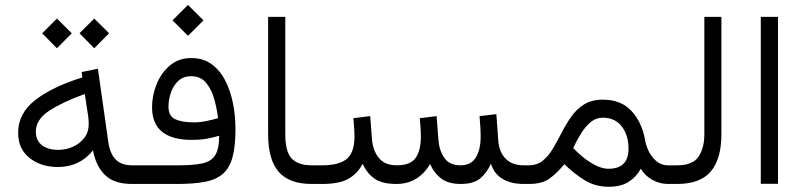

<svg xmlns="http://www.w3.org/2000/svg" viewBox="-20 -732 3194 764"><path d="M355 -658.2 414.1 -599.6 355 -540 296.4 -599.6ZM206.5 -658.2 265.6 -599.6 206.5 -540 147.9 -599.6ZM504.4 0Q433.6 0 397.5 -35.9Q361.3 -71.8 350.1 -133.8Q296.9 -67.4 210.4 -67.4Q143.1 -67.4 97.7 -103.3Q52.2 -139.2 52.2 -203.6Q52.2 -280.8 120.1 -333.7Q188 -386.7 307.6 -423.8L304.7 -445.3L369.6 -458.5L411.1 -166Q418 -120.1 440.4 -97.2Q462.9 -74.2 505.9 -74.2H524.9V0ZM333 -238.3Q333 -254.4 331.1 -268.1L317.4 -357.9Q229 -326.2 175.8 -291.3Q122.6 -256.3 122.6 -208.5Q122.6 -172.9 147 -154.3Q171.4 -135.7 211.4 -135.7Q242.7 -135.7 270.5 -148.2Q298.3 -160.6 315.7 -183.6Q333 -206.5 333 -238.3Z M728 -712.4 789.6 -650.9 728 -589.4 666.5 -650.9ZM690.9 -74.2Q749.5 -74.2 784.9 -81.8Q820.3 -89.4 836.2 -114.3Q852.1 -139.2 852.1 -191.9Q826.7 -184.1 800.8 -179.7Q774.9 -175.3 744.1 -175.3Q585 -175.3 585 -305.2Q585 -351.6 603 -396.7Q621.1 -441.9 656 -471.4Q690.9 -501 741.2 -501Q788.6 -501 822 -476.6Q855.5 -452.1 876.5 -411.1Q897.5 -370.1 907.2 -320.1Q917 -270 917 -218.8Q917 -148.9 905 -105.7Q893.1 -62.5 866 -39.6Q838.9 -16.6 794.4 -8.3Q750 0 685.1 0H505.4V-74.2ZM751 -245.1Q775.4 -245.1 799.6 -250Q823.7 -254.9 847.7 -261.7Q843.3 -298.3 832.8 -336.9Q822.3 -375.5 800.5 -402.1Q778.8 -428.7 740.2 -428.7Q708.5 -428.7 688.5 -409.2Q668.5 -389.6 659.4 -361.8Q650.4 -334 650.4 -308.1Q650.4 -270 677.2 -257.6Q704.1 -245.1 751 -245.1Z M1046.9 -665H1115.2V-198.2Q1115.2 -127.4 1141.1 -100.8Q1167 -74.2 1220.2 -74.2H1236.8V0H1220.2Q1130.9 0 1088.9 -48.3Q1046.9 -96.7 1046.9 -198.2Z M1813.5 0Q1763.7 0 1735.4 -21.7Q1707 -43.5 1691.4 -79.1Q1644 0 1557.6 0Q1500.5 0 1470.2 -21.2Q1439.9 -42.5 1423.3 -80.1Q1401.4 -40 1365.5 -20Q1329.6 0 1262.2 0H1217.3V-74.2H1263.2Q1328.6 -74.2 1359.6 -99.6Q1390.6 -125 1390.6 -189.5Q1390.6 -202.1 1389.6 -218.5Q1388.7 -234.9 1386.2 -261.7L1453.1 -270L1460.4 -175.8Q1463.9 -132.3 1487.8 -103.3Q1511.7 -74.2 1558.6 -74.2Q1613.8 -74.2 1634.3 -104.2Q1654.8 -134.3 1654.8 -189.5Q1654.8 -202.1 1653.8 -218.5Q1652.8 -234.9 1650.4 -261.7L1717.3 -270L1724.6 -175.8Q1727.5 -133.8 1747.8 -104Q1768.1 -74.2 1813 -74.2Q1854 -74.2 1873.3 -105.2Q1892.6 -136.2 1892.6 -189.5Q1892.6 -206.5 1891.6 -224.4Q1890.6 -242.2 1888.2 -270L1955.1 -277.8L1962.4 -175.8Q1965.3 -127.9 1991.5 -101.1Q2017.6 -74.2 2062.5 -74.2H2081.1V0H2063.5Q2013.2 0 1979.5 -20.3Q1945.8 -40.5 1933.6 -80.6Q1916 -42 1889.4 -21Q1862.8 0 1813.5 0Z M2085.4 0H2061.5V-74.2H2083.5Q2117.2 -74.2 2140.1 -93Q2163.1 -111.8 2180.7 -141.6Q2198.2 -171.4 2215.3 -204.8Q2232.4 -238.3 2253.4 -268.1Q2274.4 -297.9 2304.4 -316.7Q2334.5 -335.4 2378.4 -335.4Q2451.7 -335.4 2492.9 -290.3Q2534.2 -245.1 2546.4 -177.2Q2554.7 -131.3 2579.6 -102.8Q2604.5 -74.2 2637.2 -74.2H2654.3V0H2637.2Q2605.5 0 2576.2 -16.1Q2546.9 -32.2 2529.8 -60.5Q2511.7 -27.3 2481 -8.1Q2450.2 11.2 2402.3 11.2Q2350.1 11.2 2308.6 -13.7Q2267.1 -38.6 2225.6 -78.6Q2196.3 -43 2166.7 -21.5Q2137.2 0 2085.4 0ZM2378.9 -263.7Q2351.1 -263.7 2329.3 -245.1Q2307.6 -226.6 2290.8 -198.7Q2273.9 -170.9 2260.7 -143.1Q2294.4 -107.9 2328.1 -86.4Q2368.7 -60.5 2401.4 -60.5Q2481 -60.5 2481 -140.6Q2481 -193.8 2454.1 -228.8Q2427.2 -263.7 2378.9 -263.7Z M2634.8 -74.2H2674.3Q2736.8 -74.2 2759.8 -108.9Q2782.7 -143.6 2782.7 -197.8V-665H2850.6V-198.2Q2850.6 -100.1 2808.6 -50Q2766.6 0 2673.8 0H2634.8Z M3075.7 -665V-0.5H3007.3V-665Z"/></svg>

Font: Vazirmatn UI NL Light
Style: Regular
Weight: 300
Designer: Saber Rastikerdar
Foundry: Saber Rastikerdar
Version: Version 33.003